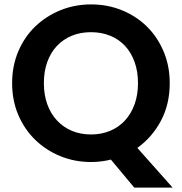

<svg xmlns="http://www.w3.org/2000/svg" viewBox="-20 -728 827 871"><path d="M179 -351Q179 -298 194.5 -255Q210 -212 238.5 -181.5Q267 -151 306 -134.5Q345 -118 393 -118Q440 -118 479.5 -134.5Q519 -151 547 -181.5Q575 -212 590.5 -255Q606 -298 606 -351Q606 -404 590.5 -447Q575 -490 547 -520Q519 -550 479.5 -566Q440 -582 393 -582Q345 -582 306 -566Q267 -550 238.5 -520Q210 -490 194.5 -447Q179 -404 179 -351ZM750 -351Q750 -255 710 -180Q670 -105 603 -57L763 123H589L483 -4Q439 7 393 7Q319 7 254 -19.5Q189 -46 140 -93.5Q91 -141 63 -206.5Q35 -272 35 -351Q35 -429 63 -495Q91 -561 140 -608Q189 -655 254 -681.5Q319 -708 393 -708Q468 -708 533 -681.5Q598 -655 646 -608Q694 -561 722 -495Q750 -429 750 -351Z"/></svg>

Font: Poppins SemiBold
Style: Regular
Weight: 600
Designer: Ninad Kale (Devanagari), Jonny Pinhorn (Latin)
Foundry: Indian Type Foundry
Version: Version 3.002 2017